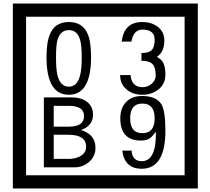

<svg xmlns="http://www.w3.org/2000/svg" viewBox="-20 -980 1195 1090"><path d="M1103 90H53V-960H1103ZM1028 15V-885H128V15ZM497 -656Q497 -442 371 -442Q244 -442 244 -656Q244 -744 265 -789Q294 -855 371 -855Q448 -855 477 -789Q497 -745 497 -656ZM444 -656Q444 -723 435 -752Q420 -809 371 -809Q322 -809 306 -752Q298 -723 298 -656Q298 -587 306 -553Q322 -488 371 -488Q419 -488 435 -554Q444 -587 444 -656ZM919 -556Q919 -504 880.5 -473Q842 -442 789 -442Q734 -442 700 -471Q662 -502 662 -554H721Q727 -485 790 -485Q818 -485 841 -504.5Q864 -524 864 -552Q864 -597 846 -616Q828 -635 783 -635V-679Q825 -679 841.5 -696Q858 -713 858 -754Q858 -812 789 -812Q738 -812 726 -744H671Q684 -855 788 -855Q839 -855 874 -829Q913 -800 913 -750Q913 -685 871 -658Q895 -642 903 -630Q919 -605 919 -556ZM522 -141Q522 -93 486.5 -61.5Q451 -30 403 -30H229V-427H388Q439 -427 471 -404Q508 -378 508 -329Q508 -266 440 -242Q522 -216 522 -141ZM457 -321Q457 -379 372 -379H285V-261H371Q457 -261 457 -321ZM469 -147Q469 -215 368 -215H285V-78H371Q408 -78 435 -93Q469 -112 469 -147ZM919 -238Q919 -22 784 -22Q687 -22 674 -125H727Q731 -65 785 -65Q868 -65 865 -232Q844 -205 834 -197Q814 -182 780 -182Q663 -182 663 -308Q663 -366 695.5 -400.5Q728 -435 786 -435Q870 -435 898 -385Q919 -346 919 -238ZM858 -308Q858 -392 788 -392Q719 -392 719 -308Q719 -224 788 -224Q858 -224 858 -308Z"/></svg>

Font: Unicode BMP Fallback SIL
Style: Regular
Weight: 400
Foundry: NRSI, SIL International
Version: Version 5.1 Based on Unicode 5.1